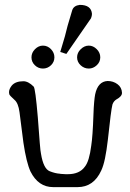

<svg xmlns="http://www.w3.org/2000/svg" viewBox="-20 -770 533 787"><path d="M227 -557Q237 -589 246 -621L257 -664Q266 -696 276 -728Q282 -747 307 -750Q354 -750 357 -713Q357 -705 353 -695L252 -549ZM391 -535Q391 -516 376.5 -502.5Q362 -489 344 -489Q325 -489 310.5 -502.5Q296 -516 296 -535Q296 -554 311 -568.5Q326 -583 344 -583Q362 -583 376.5 -568.5Q391 -554 391 -535ZM109 -535Q109 -554 123.5 -568.5Q138 -583 156 -583Q175 -583 189 -568.5Q203 -554 203 -535Q203 -516 189 -502.5Q175 -489 156 -489Q137 -489 123 -502.5Q109 -516 109 -535ZM198 -3Q137 -3 105 -67Q88 -104 76 -185L60 -310Q55 -348 39 -361Q19 -379 18 -384Q17 -387 17 -392Q17 -405 28 -419Q43 -437 76 -437Q96 -437 118 -415Q125 -408 135 -289Q140 -221 143 -184Q146 -147 148 -140Q158 -78 184 -68Q207 -59 225 -58Q228 -57 233 -57Q240 -57 249 -56Q253 -56 258 -56Q306 -56 328 -87Q346 -109 354 -173Q360 -211 363 -299Q364 -331 366 -352Q368 -373 370 -383Q381 -436 421 -438Q444 -438 461.5 -425Q479 -412 480 -390Q480 -389 480 -389Q480 -375 458 -363Q446 -356 441 -342Q435 -319 422 -196Q417 -153 410.5 -121.5Q404 -90 395 -71Q364 -3 298 -3Z"/></svg>

Font: New Athena Unicode
Style: Regular
Weight: 400
Designer: J. Rusten 1997; rev. by R. Hancock 2001, 2002, rev. by D. Mastronarde 2002-2021
Foundry: GreekKeys New Athena Unicode
Version: Version 5.008